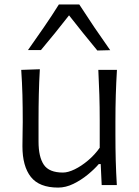

<svg xmlns="http://www.w3.org/2000/svg" viewBox="-20 -830 622 861"><path d="M240.7 11.2Q156.2 11.2 118.4 -36.6Q80.6 -84.5 80.6 -174.3Q80.6 -207.5 81.3 -233.2Q82 -258.8 82 -282.7Q82 -349.6 80.6 -404.3Q79.1 -459 75.2 -516.6L158.7 -519.5Q155.3 -461.9 154.1 -406.7Q152.8 -351.6 152.8 -289.6V-194.8Q152.8 -126.5 176.5 -91.3Q200.2 -56.2 262.2 -56.2Q285.2 -56.2 315.2 -70.8Q345.2 -85.4 375.2 -110.8Q405.3 -136.2 427.2 -167.5V-289.6Q427.2 -351.6 425.5 -405.3Q423.8 -459 420.9 -516.6H504.4Q501 -459 499.3 -404.3Q497.6 -349.6 497.6 -282.7V-228.5Q497.6 -164.6 499 -111.1Q500.5 -57.6 503.9 0H436L431.6 -94.2H422.9Q403.3 -71.3 373.5 -46.9Q343.8 -22.5 309.3 -5.6Q274.9 11.2 240.7 11.2ZM416.5 -603.5Q384.3 -642.6 352.1 -682.4Q319.8 -722.2 289.6 -761.2Q259.8 -722.7 228 -683.6Q196.3 -644.5 163.6 -605.5H105.5Q142.1 -657.2 177.2 -708.3Q212.4 -759.3 244.1 -810.1H335.4Q368.2 -759.3 402.8 -708Q437.5 -656.7 474.1 -605Z"/></svg>

Font: Pinar Regular
Style: Regular
Weight: 400
Designer: Amin Abedi
Version: Version 3.000